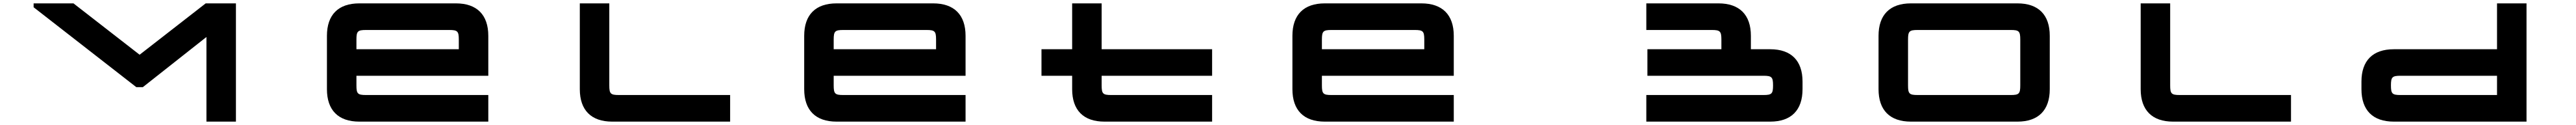

<svg xmlns="http://www.w3.org/2000/svg" viewBox="-20 -720 15285 740"><path d="M1380 -700H1200.5L808.5 -396L416 -700H179.5V-677L789 -204H827.5L1205 -501V0H1380Z M2685.5 -700H2112C1987.5 -700 1920 -632.5 1920 -508V-192C1920 -67.5 1987.5 0 2112 0H2877.5V-157.5H2152C2102.5 -157.5 2095 -165 2095 -214.5V-271.5H2877.5V-508C2877.5 -632.5 2809.5 -700 2685.5 -700ZM2095 -428.5V-485.5C2095 -535 2102.5 -542.5 2152 -542.5H2645.5C2695 -542.5 2702.5 -535 2702.5 -485.5V-428.5Z M3420.5 -700V-192C3420.5 -67.5 3488.5 0 3612.5 0H4312.5V-157.5H3652.5C3603 -157.5 3595.5 -165 3595.5 -214.5V-700Z M5517.5 -700H4944C4819.5 -700 4752 -632.5 4752 -508V-192C4752 -67.5 4819.5 0 4944 0H5709.5V-157.5H4984C4934.5 -157.5 4927 -165 4927 -214.5V-271.5H5709.5V-508C5709.5 -632.5 5641.5 -700 5517.5 -700ZM4927 -428.5V-485.5C4927 -535 4934.5 -542.5 4984 -542.5H5477.5C5527 -542.5 5534.5 -535 5534.5 -485.5V-428.5Z M6160 -428.5V-271.5H6342V-192C6342 -67.5 6409.5 0 6533.5 0H7172.5V-157.5H6574C6524.5 -157.5 6517 -165 6517 -214.5V-271.5H7172.5V-428.5H6517V-700H6342V-428.5Z M8414.5 -700H7841C7716.5 -700 7649 -632.5 7649 -508V-192C7649 -67.5 7716.5 0 7841 0H8606.5V-157.5H7881C7831.5 -157.5 7824 -165 7824 -214.5V-271.5H8606.5V-508C8606.5 -632.5 8538.5 -700 8414.5 -700ZM7824 -428.5V-485.5C7824 -535 7831.5 -542.5 7881 -542.5H8374.5C8424 -542.5 8431.5 -535 8431.5 -485.5V-428.5Z M9749 0H10484.5C10608.5 0 10676 -67.5 10676 -192V-237C10676 -361 10608.5 -428.5 10484.5 -428.5H10369.5V-508C10369.5 -632.5 10301.5 -700 10177.5 -700H9749V-542.5H10137.5C10186.5 -542.5 10194.5 -535 10194.5 -485.5V-428.5H9755.5V-271.5H10444C10493.5 -271.5 10501 -263.5 10501 -214.5C10501 -165 10493.5 -157.5 10444 -157.5H9749Z M11951.5 -700H11319C11194.5 -700 11127 -632.5 11127 -508V-192C11127 -67.5 11194.5 0 11319 0H11951.5C12075.5 0 12143 -67.5 12143 -192V-508C12143 -632.5 12075.5 -700 11951.5 -700ZM11302 -214.5V-485.5C11302 -535 11309.5 -542.5 11359 -542.5H11911.5C11960.5 -542.5 11968 -535 11968 -485.5V-214.5C11968 -165 11960.5 -157.5 11911.5 -157.5H11359C11309.5 -157.5 11302 -165 11302 -214.5Z M12682.5 -700V-192C12682.5 -67.5 12750.5 0 12874.5 0H13574.5V-157.5H12914.5C12865 -157.5 12857.5 -165 12857.5 -214.5V-700Z M14184.5 0H14972V-700H14797V-428.5H14184.5C14060 -428.5 13992.5 -361 13992.5 -237V-192C13992.5 -67.5 14060 0 14184.5 0ZM14167.5 -214.5C14167.5 -263.5 14175 -271.5 14224.5 -271.5H14797V-157.5H14224.5C14175 -157.5 14167.5 -165 14167.5 -214.5Z"/></svg>

Font: Melete Bold
Style: Regular
Weight: 700
Width: 6
Designer: Sora Sagano
Foundry: DOT COLON
Version: Version 0.200;FEAKit 1.0